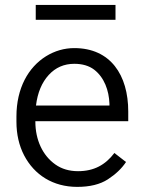

<svg xmlns="http://www.w3.org/2000/svg" viewBox="-20 -728 564 758"><path d="M284.7 9.8C334.5 9.8 375 0 405.8 -20C436.5 -40 460.4 -62.5 477.5 -88.4L431.6 -124C396 -77.1 351.1 -52.2 288.1 -52.2C253.4 -52.2 223.6 -61 198.7 -78.6C148.4 -113.8 119.6 -175.8 119.6 -247.6V-249.5H486.3V-287.6C486.3 -432.1 416 -538.1 273.4 -538.1C233.9 -538.1 196.3 -527.3 161.6 -505.9C91.8 -462.4 44.9 -379.9 44.9 -268.1V-247.6C44.9 -197.8 55.2 -153.3 75.2 -114.7C115.7 -37.1 189.5 9.8 284.7 9.8ZM273.4 -476.1C305.2 -476.1 331.5 -468.3 351.6 -453.1C391.6 -422.4 410.2 -371.1 412.1 -318.4V-311.5H122.1C128.4 -362.8 145.5 -402.8 172.4 -432.1C199.2 -461.4 232.9 -476.1 273.4 -476.1ZM121.1 -708.5V-649.9H436V-708.5Z"/></svg>

Font: Vazirmatn Light
Style: Regular
Weight: 300
Designer: Saber Rastikerdar
Foundry: Saber Rastikerdar
Version: Version 33.003